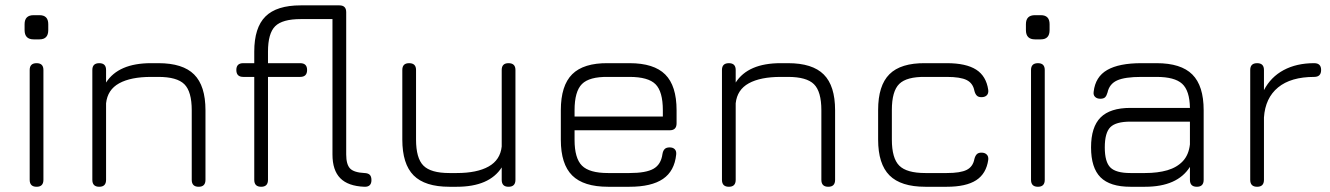

<svg xmlns="http://www.w3.org/2000/svg" viewBox="-20 -714 5083 734"><path d="M108.5 -563.5Q74 -563.5 74 -599V-621.5Q74 -656 108.5 -656H131Q164.5 -656 164.5 -621.5V-599Q164.5 -563.5 131 -563.5ZM120 0Q93.5 0 93.5 -26.5V-446.5Q93.5 -472.5 120 -472.5Q146 -472.5 146 -446.5V-26.5Q146 0 120 0Z M359.5 0Q333 0 333 -26.5V-446.5Q333 -472.5 359.5 -472.5Q385.5 -472.5 385.5 -446.5V-398.5Q433 -472.5 557.5 -472.5H585.5Q679 -472.5 722.2 -429.2Q765.5 -386 765.5 -292.5V-26.5Q765.5 0 739.5 0Q713 0 713 -26.5V-292.5Q713 -364 684.8 -392Q656.5 -420 585.5 -420H557.5Q480 -420 435.5 -395.5Q391 -371 385.5 -319V-26.5Q385.5 0 359.5 0Z M1373 0Q1310.5 -2.5 1280.8 -32.8Q1251 -63 1251 -123.5V-641H1129.5Q1059.5 -641 1032 -613.8Q1004.5 -586.5 1004.5 -516.5V-26.5Q1004.5 0 978.5 0Q952 0 952 -26.5V-516.5Q952 -608.5 994.8 -651Q1037.5 -693.5 1129.5 -693.5H1277.5Q1303.5 -693.5 1303.5 -667.5V-123.5Q1303.5 -85.5 1318.2 -70Q1333 -54.5 1373.5 -52.5Q1387 -52 1393.5 -45.8Q1400 -39.5 1400 -25.5Q1400 1 1373 0ZM910 -420Q883.5 -420 883.5 -446.5Q883.5 -472.5 910 -472.5H1127.5Q1154 -472.5 1154 -446.5Q1154 -420 1127.5 -420Z M1924 -472.5Q1950.5 -472.5 1950.5 -446.5V-26.5Q1950.5 0 1924 0Q1898 0 1898 -26.5V-74Q1850.5 0 1726 0H1698Q1604.5 0 1561.2 -43.5Q1518 -87 1518 -180.5V-446.5Q1518 -472.5 1544 -472.5Q1570.5 -472.5 1570.5 -446.5V-180.5Q1570.5 -109 1598.8 -80.8Q1627 -52.5 1698 -52.5H1726Q1803.5 -52.5 1848 -77.5Q1892.5 -102.5 1898 -154V-446.5Q1898 -472.5 1924 -472.5Z M2176.5 -216V-179.5Q2176.5 -109 2204.8 -80.8Q2233 -52.5 2304.5 -52.5H2386.5Q2449.5 -52.5 2478.2 -68.8Q2507 -85 2512.5 -125Q2514.5 -137.5 2520.8 -144Q2527 -150.5 2540 -150.5Q2553 -150.5 2559.8 -143.2Q2566.5 -136 2565 -123Q2558.5 -60 2514.5 -30Q2470.5 0 2386.5 0H2304.5Q2211 0 2167.5 -43.2Q2124 -86.5 2124 -179.5V-292.5Q2124 -387 2167.5 -430.2Q2211 -473.5 2304.5 -472.5H2386.5Q2480 -472.5 2523.2 -429.2Q2566.5 -386 2566.5 -292.5V-242.5Q2566.5 -216 2540.5 -216ZM2304.5 -420Q2233 -421 2204.8 -392.8Q2176.5 -364.5 2176.5 -292.5V-268.5H2514V-292.5Q2514 -364 2486 -392Q2458 -420 2386.5 -420Z M2766.5 0Q2740 0 2740 -26.5V-446.5Q2740 -472.5 2766.5 -472.5Q2792.5 -472.5 2792.5 -446.5V-398.5Q2840 -472.5 2964.5 -472.5H2992.5Q3086 -472.5 3129.2 -429.2Q3172.5 -386 3172.5 -292.5V-26.5Q3172.5 0 3146.5 0Q3120 0 3120 -26.5V-292.5Q3120 -364 3091.8 -392Q3063.5 -420 2992.5 -420H2964.5Q2887 -420 2842.5 -395.5Q2798 -371 2792.5 -319V-26.5Q2792.5 0 2766.5 0Z M3517.5 0Q3424 0 3380.5 -43.5Q3337 -87 3337 -180.5V-293.5Q3337 -387 3380.2 -430.2Q3423.5 -473.5 3517.5 -472.5H3599.5Q3673 -472.5 3711.8 -447.8Q3750.5 -423 3758 -370Q3759.5 -356.5 3752.2 -349.5Q3745 -342.5 3732 -342.5Q3720 -342.5 3714 -348.8Q3708 -355 3705 -367Q3699.5 -396 3675.5 -408Q3651.5 -420 3599.5 -420H3517.5Q3446 -421 3417.8 -393.2Q3389.5 -365.5 3389.5 -293.5V-180.5Q3389.5 -109 3417.8 -80.8Q3446 -52.5 3517.5 -52.5H3599.5Q3651.5 -52.5 3675.5 -64.5Q3699.5 -76.5 3705 -106Q3708 -118 3714 -124.2Q3720 -130.5 3732 -130.5Q3745 -130.5 3752.2 -123.2Q3759.5 -116 3758 -103Q3750.5 -50 3711.8 -25Q3673 0 3599.5 0Z M3936.5 -563.5Q3902 -563.5 3902 -599V-621.5Q3902 -656 3936.5 -656H3959Q3992.5 -656 3992.5 -621.5V-599Q3992.5 -563.5 3959 -563.5ZM3948 0Q3921.5 0 3921.5 -26.5V-446.5Q3921.5 -472.5 3948 -472.5Q3974 -472.5 3974 -446.5V-26.5Q3974 0 3948 0Z M4301.5 0Q4223.5 0 4187.2 -36.2Q4151 -72.5 4151 -150.5Q4151 -228.5 4187.5 -265Q4224 -301.5 4301.5 -301.5H4529Q4528 -367.5 4499.2 -393.8Q4470.5 -420 4401.5 -420H4343.5Q4280 -420 4250.5 -406.5Q4221 -393 4214 -360.5Q4210.5 -348 4204.8 -342.2Q4199 -336.5 4186.5 -336.5Q4173.5 -336.5 4166.2 -343.8Q4159 -351 4161 -363.5Q4167.5 -420.5 4212.8 -446.5Q4258 -472.5 4343.5 -472.5H4401.5Q4495 -472.5 4538.2 -429.2Q4581.5 -386 4581.5 -292.5V-26.5Q4581.5 0 4555.5 0Q4529 0 4529 -26.5V-76Q4481 0 4357.5 0ZM4301.5 -52.5H4357.5Q4406 -52.5 4442.8 -63.2Q4479.5 -74 4502 -98Q4524.5 -122 4529 -162V-249H4301.5Q4246 -249 4224.8 -227.8Q4203.5 -206.5 4203.5 -150.5Q4203.5 -95 4224.8 -73.8Q4246 -52.5 4301.5 -52.5Z M4786 0Q4759.5 0 4759.5 -26.5V-446.5Q4759.5 -472.5 4786 -472.5Q4812 -472.5 4812 -446.5V-369.5Q4838 -419.5 4887.2 -446Q4936.5 -472.5 5004 -472.5Q5030.5 -472.5 5030.5 -446.5Q5030.5 -420 5004 -420Q4915 -420 4866 -379.8Q4817 -339.5 4812 -265V-26.5Q4812 0 4786 0Z"/></svg>

Font: Jura Light
Style: Regular
Weight: 400
Version: Version 5.106